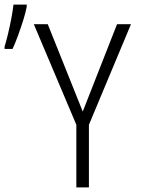

<svg xmlns="http://www.w3.org/2000/svg" viewBox="-34 -820 617 840"><path d="M-14 -616Q-7 -638 1 -671.5Q9 -705 15.5 -739Q22 -773 25 -800H83V-791Q78 -764 67.5 -731Q57 -698 45 -665Q33 -632 21 -606H-14ZM300 0V-274L114 -714H175L328 -332L478 -714H539L355 -274V0Z"/></svg>

Font: Noto Sans Mono SemiCondensed Light
Style: Regular
Weight: 300
Width: 4
Designer: Monotype Design Team
Foundry: Monotype Imaging Inc.
Version: Version 2.014; ttfautohint (v1.8.4.7-5d5b)